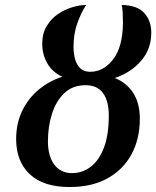

<svg xmlns="http://www.w3.org/2000/svg" viewBox="-20 -744 629 773"><path d="M260 9Q155 9 100 -42.5Q45 -94 45 -184Q45 -248 70 -299Q95 -350 137.5 -384.5Q180 -419 231 -435Q191 -453 170.5 -489Q150 -525 150 -568Q150 -609 168 -639Q186 -669 213.5 -687.5Q241 -706 271.5 -715Q302 -724 327 -724Q307 -694 291.5 -651Q276 -608 276 -555Q276 -510 292.5 -482.5Q309 -455 343 -455Q397 -455 435.5 -505Q474 -555 475 -651Q475 -673 474 -692.5Q473 -712 470 -724Q532 -723 560.5 -692Q589 -661 589 -612Q589 -546 547.5 -498.5Q506 -451 442 -430Q490 -411 516.5 -369.5Q543 -328 543 -266Q543 -184 509 -122Q475 -60 412 -25.5Q349 9 260 9ZM270 -47Q311 -47 344.5 -72Q378 -97 398 -148.5Q418 -200 418 -279Q418 -338 394.5 -369.5Q371 -401 325 -401Q273 -401 239.5 -369.5Q206 -338 189.5 -286.5Q173 -235 173 -175Q173 -116 198.5 -81.5Q224 -47 270 -47Z"/></svg>

Font: Noto Serif ExtraCondensed SemiBold
Style: Italic
Weight: 600
Width: 2
Italic angle: -12°
Designer: Monotype Design Team
Foundry: Monotype Imaging Inc.
Version: Version 2.013